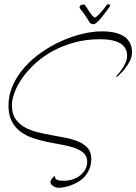

<svg xmlns="http://www.w3.org/2000/svg" viewBox="-20 -849 642 905"><path d="M257.8 36.1Q249 36.1 241.5 33.4Q233.9 30.8 228.8 26.9Q223.6 22.9 220.7 18.3Q217.8 13.7 217.8 9.8Q217.8 6.3 220 1.5Q222.2 -3.4 225.3 -7.8Q228.5 -12.2 231.7 -15.1Q234.9 -18.1 236.8 -18.1Q239.3 -18.1 239.7 -16.4Q240.2 -14.6 240.5 -12.5Q240.7 -10.3 241.2 -7.8Q241.7 -5.4 244.1 -3.9Q249.5 -1 257.1 1Q264.6 2.9 282.2 2.9Q304.7 2.9 324.5 -4.2Q344.2 -11.2 359.1 -23.2Q374 -35.2 382.6 -51.3Q391.1 -67.4 391.1 -85.9Q391.1 -111.3 375.2 -126.5Q359.4 -141.6 333.3 -151.1Q307.1 -160.6 273.7 -166.5Q240.2 -172.4 205.6 -179.4Q170.9 -186.5 137.5 -197.5Q104 -208.5 77.9 -227.5Q51.8 -246.6 35.9 -276.4Q20 -306.2 20 -351.1Q20 -401.4 40.5 -447Q61 -492.7 95.7 -531.7Q130.4 -570.8 175.3 -602.1Q220.2 -633.3 269 -655.3Q317.9 -677.2 367.4 -689.2Q417 -701.2 460 -701.2Q529.3 -701.2 565.7 -676.5Q602.1 -651.9 602.1 -603Q602.1 -581.1 591.8 -561Q581.5 -541 568.8 -525.1Q556.2 -509.3 544.7 -498.8Q533.2 -488.3 530.8 -485.8L527.8 -490.2Q528.3 -490.7 536.6 -499.5Q544.9 -508.3 554.2 -522Q563.5 -535.6 571.3 -552.2Q579.1 -568.8 579.1 -585.9Q579.1 -625.5 546.4 -644.8Q513.7 -664.1 451.2 -664.1Q386.7 -664.1 331.1 -648.9Q275.4 -633.8 229.2 -608.6Q183.1 -583.5 147.2 -550.8Q111.3 -518.1 86.7 -483.4Q62 -448.7 49.1 -414.6Q36.1 -380.4 36.1 -352.1Q36.1 -314 52.2 -289.8Q68.4 -265.6 94.7 -250.2Q121.1 -234.9 154.5 -226.6Q188 -218.3 223.1 -211.9Q258.3 -205.6 291.7 -199Q325.2 -192.4 351.6 -180.9Q377.9 -169.4 394 -150.6Q410.2 -131.8 410.2 -101.1Q410.2 -72.8 401.1 -51.8Q392.1 -30.8 377.9 -15.6Q363.8 -0.5 346.4 9.5Q329.1 19.5 312 25.4Q294.9 31.2 280.5 33.7Q266.1 36.1 257.8 36.1ZM482.9 -825.2Q485.4 -829.1 490.7 -829.1Q493.7 -829.1 496.3 -827.1Q499 -825.2 499 -821.8Q499 -819.8 498 -818.8Q489.3 -807.1 478.8 -792.7Q468.3 -778.3 457.5 -765.4Q446.8 -752.4 437 -743.7Q427.2 -734.9 419.9 -734.9Q413.6 -734.9 408.4 -737.8Q403.3 -740.7 398.9 -749Q392.1 -761.2 381.3 -776.9Q370.6 -792.5 357.9 -808.1Q355 -811 355 -814.9Q355 -820.3 360.4 -824.2Q365.7 -828.1 377 -828.1Q378.9 -828.1 385 -818.4Q391.1 -808.6 398.9 -797.1Q406.7 -785.6 414.6 -775.9Q422.4 -766.1 427.7 -766.1Q430.2 -766.1 436.3 -771.5Q442.4 -776.9 450.4 -785.4Q458.5 -793.9 467 -804.4Q475.6 -814.9 482.9 -825.2Z"/></svg>

Font: Stalemate
Style: Regular
Weight: 400
Designer: Astigmatic (AOETI)
Foundry: Astigmatic (AOETI)
Version: Version 001.000